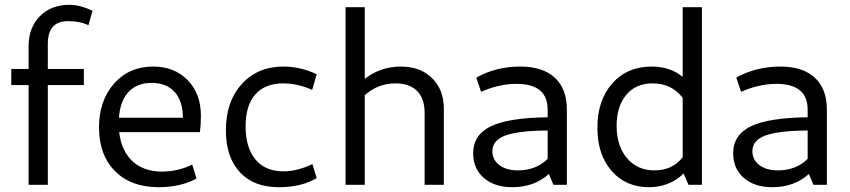

<svg xmlns="http://www.w3.org/2000/svg" viewBox="-20 -769 3536 799"><path d="M99 0V-415H27V-482H99V-577Q99 -654 146 -701.5Q193 -749 269 -749Q313 -749 365 -724L348 -664Q313 -681 263 -681Q179 -681 179 -587V-482H329V-415H179V0Z M640 10Q525 10 458.5 -57Q392 -124 392 -239Q392 -350 454.5 -421Q517 -492 617 -492Q706 -492 761 -435.5Q816 -379 816 -288Q816 -249 812 -219H476Q485 -141 531.5 -98Q578 -55 654 -55Q720 -55 780 -84L798 -26Q731 10 640 10ZM611 -424Q550 -424 515 -386.5Q480 -349 475 -279H741Q741 -348 707 -386Q673 -424 611 -424Z M1140 10Q1036 10 978 -52.5Q920 -115 920 -227Q920 -346 986 -419Q1052 -492 1159 -492Q1231 -492 1298 -460L1279 -395Q1219 -422 1158 -422Q1083 -422 1042.5 -376Q1002 -330 1002 -243Q1002 -155 1043 -105.5Q1084 -56 1159 -56Q1217 -56 1280 -86L1298 -28Q1235 10 1140 10Z M1418 0V-739H1498V-441Q1564 -492 1648 -492Q1729 -492 1778 -444Q1827 -396 1827 -316V0H1747V-300Q1747 -359 1715.5 -390.5Q1684 -422 1626 -422Q1553 -422 1498 -373V0Z M2112 10Q2038 10 1993.5 -28.5Q1949 -67 1949 -131Q1949 -208 2023 -243.5Q2097 -279 2259 -281V-313Q2259 -420 2129 -420Q2057 -420 1982 -387L1962 -446Q2044 -492 2145 -492Q2239 -492 2289 -445.5Q2339 -399 2339 -313V0H2283L2264 -45Q2203 10 2112 10ZM2029 -140Q2029 -104 2058 -82Q2087 -60 2135 -60Q2211 -60 2259 -108V-226Q2137 -225 2083 -205Q2029 -185 2029 -140Z M2681 10Q2584 10 2525 -58Q2466 -126 2466 -237Q2466 -352 2528 -422Q2590 -492 2692 -492Q2769 -492 2821 -449V-739H2901V0H2845L2825 -47Q2766 10 2681 10ZM2546 -246Q2546 -162 2589 -111Q2632 -60 2704 -60Q2779 -60 2821 -115V-362Q2775 -422 2695 -422Q2626 -422 2586 -374Q2546 -326 2546 -246Z M3194 10Q3120 10 3075.5 -28.5Q3031 -67 3031 -131Q3031 -208 3105 -243.5Q3179 -279 3341 -281V-313Q3341 -420 3211 -420Q3139 -420 3064 -387L3044 -446Q3126 -492 3227 -492Q3321 -492 3371 -445.5Q3421 -399 3421 -313V0H3365L3346 -45Q3285 10 3194 10ZM3111 -140Q3111 -104 3140 -82Q3169 -60 3217 -60Q3293 -60 3341 -108V-226Q3219 -225 3165 -205Q3111 -185 3111 -140Z"/></svg>

Font: Cantarell
Style: Regular
Weight: 400
Designer: Dave Crossland, Nikolaus Waxweiler, Florian Fecher, Jacques Le Bailly, Eben Sorkin, Alexei Vanyashin, Alexios Zavras, Em
Version: Version 0.303